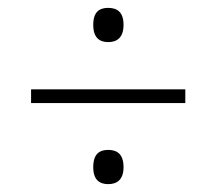

<svg xmlns="http://www.w3.org/2000/svg" viewBox="-20 -602 550 488"><path d="M255 -495C277 -495 294 -506 294 -539C294 -572 277 -582 255 -582C233 -582 217 -572 217 -539C217 -506 233 -495 255 -495ZM59 -340H451V-375H59ZM255 -134C277 -134 294 -145 294 -177C294 -211 277 -221 255 -221C233 -221 217 -211 217 -177C217 -145 233 -134 255 -134Z"/></svg>

Font: Noto Serif Thai SemiCondensed ExtraLight
Style: Regular
Weight: 200
Width: 4
Designer: Monotype Design Team
Foundry: Monotype Imaging Inc.
Version: Version 2.002